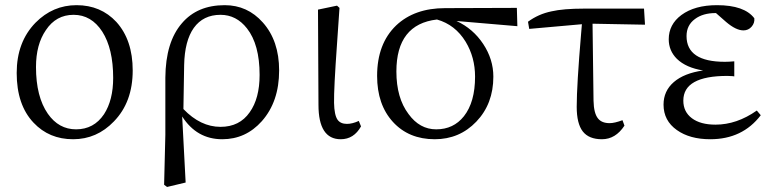

<svg xmlns="http://www.w3.org/2000/svg" viewBox="-20 -536 3038 758"><path d="M268.6 13.7Q173.8 13.7 112.3 -51.8Q45.9 -122.1 45.9 -248Q45.9 -370.1 120.1 -446.3Q188.5 -515.6 282.2 -515.6Q377.9 -515.6 439.5 -449.2Q503.9 -377.9 503.9 -257.8Q503.9 -132.8 429.7 -56.6Q362.3 13.7 268.6 13.7ZM280.3 -25.4Q350.6 -25.4 390.6 -85Q426.8 -140.6 426.8 -228.5Q426.8 -343.8 383.8 -411.1Q340.8 -477.5 270.5 -477.5Q201.2 -477.5 161.1 -417Q122.1 -360.4 122.1 -271.5Q122.1 -154.3 168.9 -86.9Q211.9 -25.4 280.3 -25.4Z M639.6 202.1 627.9 193.4 632.8 -3.9V-229.5Q633.8 -370.1 698.2 -444.3Q758.8 -515.6 867.2 -515.6Q957 -515.6 1017.6 -447.3Q1082 -375 1082 -257.8Q1082 -134.8 1013.7 -57.6Q950.2 13.7 857.4 13.7Q756.8 13.7 699.2 -76.2L712.9 184.6ZM850.6 -35.2Q925.8 -35.2 965.8 -92.8Q1004.9 -147.5 1004.9 -240.2Q1004.9 -360.4 955.1 -423.8Q913.1 -477.5 850.6 -477.5Q782.2 -477.5 745.1 -425.8Q709 -375 707 -279.3L704.1 -105.5Q771.5 -35.2 850.6 -35.2Z M1325.2 13.7Q1237.3 13.7 1237.3 -122.1L1235.4 -498L1310.5 -513.7L1320.3 -504.9Q1316.4 -449.2 1310.5 -362.3Q1297.9 -186.5 1298.8 -129.9Q1299.8 -82 1312.5 -63.5Q1324.2 -46.9 1349.6 -46.9Q1371.1 -46.9 1396.5 -58.6L1405.3 -37.1Q1377 13.7 1325.2 13.7Z M1696.3 13.7Q1593.8 13.7 1531.2 -54.7Q1468.8 -123 1468.8 -236.3Q1468.8 -363.3 1543.9 -435.5Q1616.2 -503.9 1737.3 -503.9L2020.5 -504.9L2022.5 -432.6L1782.2 -453.1Q1847.7 -422.9 1887.7 -362.3Q1927.7 -301.8 1927.7 -233.4Q1927.7 -126 1860.4 -55.7Q1793.9 13.7 1696.3 13.7ZM1702.1 -25.4Q1770.5 -25.4 1811.5 -77.1Q1855.5 -132.8 1855.5 -233.4Q1855.5 -309.6 1818.4 -371.1Q1777.3 -438.5 1705.1 -459Q1544.9 -440.4 1544.9 -253.9Q1544.9 -149.4 1592.8 -85.9Q1636.7 -25.4 1702.1 -25.4Z M2356.4 13.7Q2304.7 13.7 2280.8 -17.1Q2256.8 -47.9 2256.8 -114.3Q2256.8 -199.2 2274.4 -406.2Q2276.4 -429.7 2277.3 -440.4L2069.3 -421.9L2064.5 -450.2Q2105.5 -480.5 2157.2 -491.2Q2204.1 -502 2286.1 -502H2522.5L2526.4 -438.5L2319.3 -442.4L2323.2 -138.7Q2324.2 -88.9 2340.8 -68.4Q2355.5 -49.8 2386.7 -49.8Q2406.2 -49.8 2437.5 -61.5L2445.3 -40Q2410.2 13.7 2356.4 13.7Z M2784.2 13.7Q2703.1 13.7 2652.3 -22.5Q2599.6 -59.6 2599.6 -123Q2599.6 -176.8 2640.1 -211.9Q2680.7 -247.1 2755.9 -257.8Q2688.5 -268.6 2652.3 -303.7Q2620.1 -335.9 2620.1 -380.9Q2620.1 -439.5 2669.9 -476.6Q2722.7 -515.6 2810.5 -515.6Q2918.9 -515.6 2958 -463.9Q2960 -445.3 2947.3 -430.7Q2934.6 -416 2915 -416Q2885.7 -416 2846.7 -449.2L2806.6 -484.4H2804.7Q2754.9 -484.4 2723.6 -460.9Q2690.4 -436.5 2690.4 -393.6Q2690.4 -292 2841.8 -292Q2857.4 -292 2878.9 -293.9V-234.4Q2876 -234.4 2872.1 -235.4Q2856.4 -236.3 2851.6 -236.3Q2677.7 -236.3 2677.7 -138.7Q2677.7 -94.7 2711.4 -69.3Q2745.1 -43.9 2804.7 -43.9Q2888.7 -43.9 2967.8 -99.6L2983.4 -81.1Q2911.1 13.7 2784.2 13.7Z"/></svg>

Font: Bpmf Zihi Box R
Style: R
Weight: 400
Foundry: But Ko
Version: Version 1.320